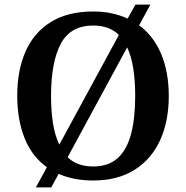

<svg xmlns="http://www.w3.org/2000/svg" viewBox="-20 -775 810 835"><path d="M184 -48Q119 -94 87 -174Q55 -254 55 -359Q55 -470 91.5 -552Q128 -634 201.5 -679.5Q275 -725 386 -725Q429 -725 466 -717Q503 -709 535 -694L569 -755H634L585 -665Q648 -619 681 -540Q714 -461 714 -358Q714 -247 676 -164.5Q638 -82 564.5 -36Q491 10 385 10Q342 10 304 2.5Q266 -5 235 -19L203 40H136ZM385 -51Q452 -51 492 -87.5Q532 -124 550 -192.5Q568 -261 568 -358Q568 -424 559.5 -477.5Q551 -531 533 -569L274 -91Q316 -51 385 -51ZM497 -623Q477 -643 449 -653.5Q421 -664 386 -664Q286 -664 244 -584Q202 -504 202 -358Q202 -291 210.5 -238Q219 -185 238 -146Z"/></svg>

Font: Noto Serif Hebrew SemiBold
Style: Regular
Weight: 600
Version: Version 2.003